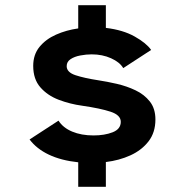

<svg xmlns="http://www.w3.org/2000/svg" viewBox="-20 -720 690 740"><path d="M281.5 0V-94.5Q215.5 -101.5 168.2 -124Q121 -146.5 94 -182.5L205.5 -255Q223 -227.5 258.2 -212.8Q293.5 -198 340.5 -198Q383 -198 414.2 -210.2Q445.5 -222.5 445.5 -250.5Q445.5 -276.5 406 -289.5Q366.5 -302.5 297 -312.5Q249.5 -319 206.2 -335.5Q163 -352 135.5 -383.5Q108 -415 108 -466Q108 -509.5 132.2 -539.2Q156.5 -569 196 -586.5Q235.5 -604 281.5 -610.5V-700H388V-612.5Q454.5 -604.5 499.2 -579.2Q544 -554 562.5 -527.5L455 -457.5Q441.5 -480.5 408 -495.5Q374.5 -510.5 333.5 -510.5Q312 -510.5 289.5 -506.2Q267 -502 252 -492Q237 -482 237 -465Q237 -441.5 270.8 -430.2Q304.5 -419 359.5 -410.5Q392.5 -405.5 430.5 -396.8Q468.5 -388 502.2 -372Q536 -356 557.5 -328.8Q579 -301.5 579 -259.5Q579 -209.5 552.5 -175.2Q526 -141 482.5 -121.2Q439 -101.5 388 -95.5V0Z"/></svg>

Font: Trispace SemiBold
Style: Regular
Weight: 600
Designer: Tyler Finck
Foundry: Etcetera Type Company
Version: Version 1.210; ttfautohint (v1.8.3)